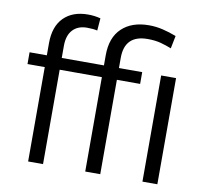

<svg xmlns="http://www.w3.org/2000/svg" viewBox="-83 -850 1007 941"><g transform="rotate(10 420.5 -380.0)"><path d="M190.4 0H116.2V-469.7H30.3V-528.3H116.2V-588.9Q116.2 -671.9 160.2 -716.1Q204.1 -760.3 280.8 -760.3Q313.5 -760.3 343.3 -752.4L338.4 -690.9Q317.4 -695.8 287.1 -695.8Q241.7 -695.8 216.1 -668.2Q190.4 -640.6 190.4 -588.9V-528.3H400.4V-579.1Q400.4 -667 449.7 -713.6Q499 -760.3 584.5 -760.3Q619.1 -760.3 652.6 -752.4Q686 -744.6 721.2 -731L708.5 -667.5Q684.6 -677.2 655.8 -685.1Q627 -692.9 589.8 -692.9Q475.1 -692.9 475.1 -579.1V-528.3H590.8V-469.7H475.1V0H400.4V-469.7H190.4ZM759.3 -528.3V0H685.1V-528.3Z"/></g></svg>

Font: Vazirmatn UI FD Light
Style: Regular
Weight: 300
Designer: Saber Rastikerdar
Foundry: Saber Rastikerdar
Version: Version 33.003